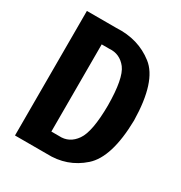

<svg xmlns="http://www.w3.org/2000/svg" viewBox="-174 -864 930 988"><g transform="rotate(30 291.5 -370.5)"><path d="M232 -740H57V0H245Q368 5 457 -74Q545 -152 549 -373Q545 -603 452 -675Q360 -747 232 -740ZM254 -629Q315 -634 354 -584Q393 -533 394 -373Q393 -216 355 -162Q317 -107 254 -111H209V-629Z"/></g></svg>

Font: Glow Sans SC Compressed
Style: Bold
Weight: 700
Width: 2
Designer: Ryoko NISHIZUKA (kana, bopomofo & ideographs); Paul D. Hunt (Latin, Greek & Cyrillic); Sandoll Communications, Soo-young
Version: Version 0.93